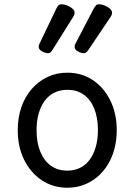

<svg xmlns="http://www.w3.org/2000/svg" viewBox="-20 -859 629 898"><path d="M295 19Q228 19 175.5 -16Q123 -51 93 -111.5Q63 -172 63 -250Q63 -309 80 -358Q97 -407 128.5 -443Q160 -479 202 -499Q244 -519 295 -519Q362 -519 414 -484.5Q466 -450 496 -389Q526 -328 526 -250Q526 -203 515 -162Q504 -121 483.5 -88Q463 -55 434.5 -31Q406 -7 370.5 6Q335 19 295 19ZM295 -61Q328 -61 354.5 -74Q381 -87 399.5 -112Q418 -137 428 -172Q438 -207 438 -250Q438 -308 421 -350.5Q404 -393 372 -416Q340 -439 295 -439Q262 -439 235 -426Q208 -413 189.5 -388Q171 -363 161 -328.5Q151 -294 151 -250Q151 -192 168.5 -149.5Q186 -107 218 -84Q250 -61 295 -61ZM205 -610Q193 -610 177 -618.5Q161 -627 161 -640Q161 -643 161.5 -646.5Q162 -650 165 -655L244 -820Q248 -828 253 -833.5Q258 -839 269 -839Q280 -839 294 -833.5Q308 -828 318.5 -819Q329 -810 329 -799Q329 -795 327.5 -790.5Q326 -786 321 -778L225 -625Q220 -617 215.5 -613.5Q211 -610 205 -610ZM373 -610Q360 -610 344.5 -618.5Q329 -627 329 -640Q329 -643 329.5 -646.5Q330 -650 333 -655L419 -820Q424 -828 428.5 -833.5Q433 -839 444 -839Q455 -839 469 -833.5Q483 -828 493.5 -819Q504 -810 504 -799Q504 -795 502.5 -790.5Q501 -786 496 -778L393 -625Q387 -617 382.5 -613.5Q378 -610 373 -610Z"/></svg>

Font: Playwrite VN
Style: Regular
Weight: 400
Designer: Veronika Burian, José Scaglione
Foundry: TypeTogether
Version: Version 1.002